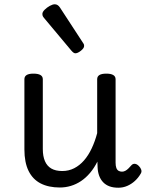

<svg xmlns="http://www.w3.org/2000/svg" viewBox="-20 -859 686 897"><path d="M260 17Q207 17 170 -2Q133 -21 113.5 -60.5Q94 -100 94 -161V-489Q94 -502 104.5 -508.5Q115 -515 136 -515Q158 -515 169 -508.5Q180 -502 180 -489V-163Q180 -129 190 -106Q200 -83 220 -71.5Q240 -60 271 -60Q301 -60 326.5 -73Q352 -86 372.5 -109.5Q393 -133 408.5 -166Q424 -199 434 -237V-489Q434 -502 444.5 -508.5Q455 -515 477 -515Q498 -515 509 -508.5Q520 -502 520 -489V-99Q520 -84 523.5 -74.5Q527 -65 534 -61Q541 -57 550 -57Q558 -57 565.5 -61Q573 -65 580.5 -72.5Q588 -80 595 -88Q602 -95 611.5 -93.5Q621 -92 630 -82Q637 -75 640 -65.5Q643 -56 637 -47Q626 -28 610 -13.5Q594 1 574.5 9.5Q555 18 533 18Q509 18 491.5 11.5Q474 5 462 -7.5Q450 -20 443.5 -37.5Q437 -55 436 -76L435 -104Q420 -74 400.5 -51Q381 -28 358.5 -13Q336 2 311 9.5Q286 17 260 17ZM332 -610Q328 -610 323.5 -613Q319 -616 313 -623L190 -770Q183 -778 180.5 -782.5Q178 -787 178 -794Q178 -803 188.5 -813.5Q199 -824 212.5 -831.5Q226 -839 236 -839Q250 -839 260 -824L367 -660Q372 -653 372.5 -650Q373 -647 373 -644Q373 -634 358 -622Q343 -610 332 -610Z"/></svg>

Font: Playwrite IT Moderna
Style: Regular
Weight: 400
Designer: Veronika Burian, José Scaglione
Foundry: TypeTogether
Version: Version 1.002